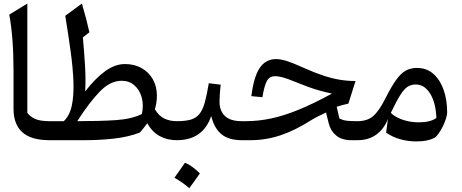

<svg xmlns="http://www.w3.org/2000/svg" viewBox="-20 -774 2548 1060"><path d="M130.9 -754.4V-151.4Q145.5 -130.4 173.3 -117.7Q201.2 -105 253.4 -105H253.9V0H253.4Q151.4 0 103 -44.2Q54.7 -88.4 54.7 -172.4V-380.9Q54.7 -565.4 31.2 -693.4Z M669.9 -420.4Q721.2 -420.4 761 -398.4Q800.8 -376.5 823.5 -336.9Q846.2 -297.4 846.2 -245.1Q846.2 -207 835 -170.9Q856.4 -134.3 887 -119.6Q917.5 -105 955.6 -105H956.1V0H955.6Q903.8 0 862.1 -22.5Q820.3 -44.9 793 -93.8Q785.2 -82.5 774.9 -69.3Q764.6 -56.2 752 -42Q687.5 -17.6 609.1 -8.8Q530.8 0 444.8 0H253.9Q237.3 0 237.3 -33.2V-71.8Q237.3 -105 253.9 -105H332Q364.3 -135.3 376.2 -190.4Q388.2 -245.6 385.5 -321.3Q382.8 -397 370.1 -489.7Q357.4 -582.5 340.3 -687L432.1 -754.4Q457.5 -668.9 473.6 -595.7L437.5 -567.4Q444.8 -488.8 449.5 -410.6Q454.1 -332.5 450.2 -269.5Q508.3 -343.8 562 -382.1Q615.7 -420.4 669.9 -420.4ZM651.9 -328.1Q588.4 -328.1 530 -267.6Q471.7 -207 406.7 -105Q532.2 -105 619.9 -110.8Q707.5 -116.7 763.2 -144.5Q773.9 -193.8 762.5 -235.6Q751 -277.3 722.2 -302.7Q693.4 -328.1 651.9 -328.1Z M1001 124.5Q1039.1 139.2 1083.5 183.1Q1069.3 203.6 1054.9 223.9Q1040.5 244.1 1024.9 265.1Q987.8 231.9 942.9 207.5Q958 186 972.2 166Q986.3 146 1001 124.5ZM956.1 0Q939.5 0 939.5 -33.2V-71.8Q939.5 -105 956.1 -105Q1002.9 -105 1032.7 -113.5Q1062.5 -122.1 1080.8 -144.5Q1099.1 -167 1110.6 -208.3Q1122.1 -249.5 1132.8 -314.5L1198.2 -306.6Q1195.3 -279.3 1193.6 -255.4Q1191.9 -231.4 1191.9 -212.4Q1191.9 -162.6 1221.7 -133.8Q1251.5 -105 1314.9 -105H1315.4V0H1314.9Q1243.2 0 1203.1 -32.5Q1163.1 -64.9 1146 -133.3Q1100.6 0 956.1 0Z M1812.5 -257.3Q1776.9 -265.1 1745.8 -273.7Q1714.8 -282.2 1681.9 -294.2Q1648.9 -306.2 1606.9 -323.2Q1563.5 -341.3 1539.3 -347.4Q1515.1 -353.5 1499.5 -353.5Q1469.2 -353.5 1454.6 -329.1Q1439.9 -304.7 1428.7 -237.3L1367.7 -243.2Q1380.9 -350.1 1413.8 -398.9Q1446.8 -447.8 1504.4 -447.8Q1530.3 -447.8 1564.5 -436.8Q1598.6 -425.8 1654.8 -400.4Q1714.8 -373.5 1762.9 -357.4Q1811 -341.3 1854.5 -334Q1897.9 -326.7 1942.9 -326.7L1903.3 -201.7Q1888.2 -198.7 1871.3 -194.3Q1854.5 -189.9 1838.9 -184.6L1853.5 -120.6Q1872.6 -109.9 1895 -107.4Q1917.5 -105 1950.7 -105H1953.6V0H1919.9Q1868.2 0 1836.9 -25.1Q1805.7 -50.3 1795.4 -90.8L1779.8 -152.8Q1759.8 -144 1737.1 -132.3Q1714.4 -120.6 1691.9 -106.9Q1610.4 -54.7 1529.3 -27.3Q1448.2 0 1362.3 0H1315.4Q1298.8 0 1298.8 -33.2V-71.8Q1298.8 -105 1315.4 -105H1336.4Q1408.2 -105 1479.7 -120.6Q1551.3 -136.2 1632.3 -169.7Q1713.4 -203.1 1812.5 -257.3Z M2282.2 -398.9Q2335.4 -398.9 2372.6 -366.2Q2409.7 -333.5 2429.2 -278.1Q2448.7 -222.7 2448.7 -153.8Q2448.7 -139.2 2441.7 -117.7Q2434.6 -96.2 2423.6 -74Q2412.6 -51.8 2400.1 -34.7Q2387.7 -17.6 2377 -12.2Q2339.8 6.8 2278.8 6.8Q2231.9 6.8 2188.5 -5.6Q2145 -18.1 2111.8 -42L2121.6 -117.2Q2100.6 -62.5 2057.9 -31.2Q2015.1 0 1953.6 0Q1937 0 1937 -33.2V-71.8Q1937 -105 1953.6 -105Q2006.8 -105 2039.3 -132.3Q2071.8 -159.7 2106 -227.5Q2140.1 -295.4 2166.7 -332.5Q2193.4 -369.6 2220.2 -384.3Q2247.1 -398.9 2282.2 -398.9ZM2275.4 -307.6Q2250 -307.6 2230.5 -295.2Q2210.9 -282.7 2189.7 -249Q2168.5 -215.3 2137.7 -150.9Q2159.2 -128.4 2201.4 -113.5Q2243.7 -98.6 2292.5 -98.6Q2356 -98.6 2389.2 -122.6Q2386.2 -206.1 2355 -256.8Q2323.7 -307.6 2275.4 -307.6Z"/></svg>

Font: Pinar-DS1-FD Medium
Style: Regular
Weight: 500
Designer: Amin Abedi
Version: Version 3.000